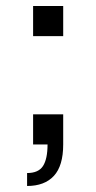

<svg xmlns="http://www.w3.org/2000/svg" viewBox="-20 -480 320 638"><path d="M138 0H190Q190 71 159 104.5Q128 138 70 138V95Q108 95 123 71.5Q138 48 138 0ZM90 -100H190V0H90ZM90 -460H190V-360H90Z"/></svg>

Font: Uncut Sans VF
Style: Regular
Weight: 400
Designer: Kasper Nordkvist
Foundry: Uncut Type
Version: Version 1.100;FEAKit 1.0